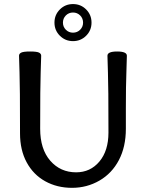

<svg xmlns="http://www.w3.org/2000/svg" viewBox="-20 -904 701 931"><path d="M329.1 6.8Q256.8 6.8 199.2 -25.1Q141.6 -57.1 109.4 -116.7Q77.1 -176.3 77.1 -257.3Q77.1 -490.2 74.7 -551.8Q72.3 -613.3 72.3 -633.8Q72.3 -643.6 83 -648.9Q93.8 -654.3 126 -654.3Q158.7 -654.3 169.2 -648.9Q179.7 -643.6 179.7 -633.8Q179.7 -613.3 177.2 -551.8Q174.8 -490.2 174.8 -279.3Q174.8 -180.7 223.9 -124.5Q272.9 -68.4 349.1 -68.4Q418 -68.4 461.9 -120.6Q505.9 -172.9 505.9 -261.2Q505.9 -490.2 503.4 -551.8Q501 -613.3 501 -633.8Q501 -654.3 547.9 -654.3Q595.2 -654.3 595.2 -633.8Q595.2 -613.3 592.8 -551.8Q590.3 -490.2 590.3 -378.9V-279.3Q590.3 -192.4 556.6 -127.9Q522.9 -63.5 462.2 -28.3Q401.4 6.8 329.1 6.8ZM334 -704.6Q296.4 -704.6 270.3 -730.7Q244.1 -756.8 244.1 -794.4Q244.1 -832 270.3 -858.2Q296.4 -884.3 334 -884.3Q371.6 -884.3 397.7 -858.2Q423.8 -832 423.8 -794.4Q423.8 -756.8 397.7 -730.7Q371.6 -704.6 334 -704.6ZM334 -745.6Q354.5 -745.6 368.7 -759.8Q382.8 -773.9 382.8 -794.4Q382.8 -814.9 368.7 -829.1Q354.5 -843.3 334 -843.3Q313.5 -843.3 299.3 -829.1Q285.2 -814.9 285.2 -794.4Q285.2 -773.9 299.3 -759.8Q313.5 -745.6 334 -745.6Z"/></svg>

Font: Bainsley
Style: Regular
Weight: 400
Designer: Paul James MIller
Foundry: High-Logic / Made with FontCreator
Version: Version 1.411;March 28, 2021;FontCreator 13.0.0.2683 64-bit